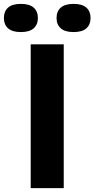

<svg xmlns="http://www.w3.org/2000/svg" viewBox="-86 -968 486 988"><path d="M72 0V-740H242V0ZM292.5 -803Q248.5 -803 226.8 -822.2Q205 -841.5 205 -875.5Q205 -909.5 226.8 -928.8Q248.5 -948 292.5 -948Q337 -948 358.5 -928.8Q380 -909.5 380 -875.5Q380 -841.5 358.5 -822.2Q337 -803 292.5 -803ZM21.5 -803Q-23 -803 -44.5 -822.2Q-66 -841.5 -66 -875.5Q-66 -909.5 -44.5 -928.8Q-23 -948 21.5 -948Q65.5 -948 87.2 -928.8Q109 -909.5 109 -875.5Q109 -841.5 87.2 -822.2Q65.5 -803 21.5 -803Z"/></svg>

Font: Encode Sans SmExp
Style: Bold
Weight: 700
Width: 6
Designer: Multiple Designers
Foundry: Impallari Type
Version: Version 3.002; ttfautohint (v1.8.3) -l 8 -r 50 -G 200 -x 14 